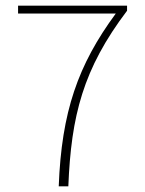

<svg xmlns="http://www.w3.org/2000/svg" viewBox="-20 -660 512 680"><path d="M188 0H222C232 -250 274 -416 430 -622V-640H44V-612H390C256 -430 198 -264 188 0Z"/></svg>

Font: Source Sans Pro ExtraLight
Style: Regular
Weight: 200
Designer: Paul D. Hunt
Foundry: Adobe Systems Incorporated
Version: Version 3.006;hotconv 1.0.111;makeotfexe 2.5.65597